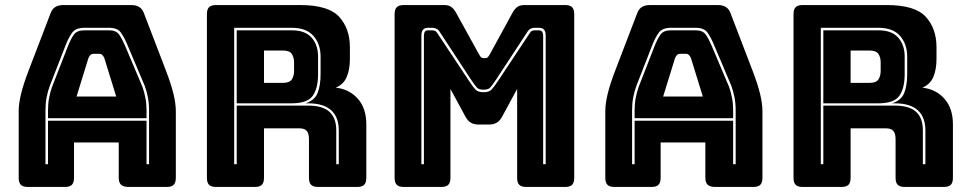

<svg xmlns="http://www.w3.org/2000/svg" viewBox="-20 -740 3835 760"><path d="M170 -303Q170 -330 174.5 -353Q179 -376 186 -396L250 -560Q260 -585 272 -602.5Q284 -620 314 -620H412Q440 -620 452 -602.5Q464 -585 475 -559L544 -396Q551 -376 555.5 -353Q560 -330 560 -303V-272H170ZM330 -510 283 -358H440L393 -510Q389 -519 384.5 -523Q380 -527 374 -527H349Q343 -527 338.5 -523Q334 -519 330 -510ZM560 -90H570V-303Q570 -331 565.5 -354.5Q561 -378 553 -400L484 -563Q472 -592 458.5 -611Q445 -630 412 -630H314Q280 -630 266 -611Q252 -592 241 -564L177 -400Q169 -378 164.5 -354.5Q160 -331 160 -303V-90H170V-262H560ZM273 -36Q273 -17 264.5 -8.5Q256 0 237 0H90Q71 0 62.5 -8.5Q54 -17 54 -36V-300Q54 -330 63.5 -369Q73 -408 93 -460L180 -687Q186 -704 198.5 -712Q211 -720 231 -720H500Q519 -720 531.5 -712Q544 -704 550 -687L637 -460Q657 -408 666.5 -369Q676 -330 676 -300V-36Q676 -17 667.5 -8.5Q659 0 640 0H489Q469 0 459.5 -8.5Q450 -17 450 -36V-176H273Z M1135 -620Q1188 -620 1213.5 -591Q1239 -562 1239 -516V-446Q1239 -391 1218 -361Q1197 -331 1135 -331H917V-620ZM1025 -540V-412H1100Q1126 -412 1135 -425.5Q1144 -439 1144 -459V-493Q1144 -513 1135 -526.5Q1126 -540 1100 -540ZM917 -90V-322H1200Q1257 -322 1284 -297.5Q1311 -273 1311 -224V-90H1321V-224Q1321 -276 1291 -303.5Q1261 -331 1200 -331H1189Q1225 -342 1237 -371.5Q1249 -401 1249 -447V-516Q1249 -565 1221 -597.5Q1193 -630 1135 -630H907V-90ZM989 0H835Q816 0 807.5 -8.5Q799 -17 799 -36V-684Q799 -703 807.5 -711.5Q816 -720 835 -720H1168Q1280 -720 1322.5 -673.5Q1365 -627 1365 -553V-507Q1365 -465 1352.5 -435.5Q1340 -406 1309 -393Q1363 -387 1396.5 -349Q1430 -311 1430 -248V-36Q1430 -17 1421.5 -8.5Q1413 0 1394 0H1239Q1220 0 1211.5 -8.5Q1203 -17 1203 -36V-189Q1203 -211 1194.5 -221.5Q1186 -232 1165 -232H1025V-36Q1025 -17 1016.5 -8.5Q1008 0 989 0Z M1894 -385Q1876 -385 1868 -393Q1860 -401 1843 -427L1721 -613Q1715 -623 1707 -626.5Q1699 -630 1691 -630H1674Q1661 -630 1654.5 -622.5Q1648 -615 1648 -599V-90H1658V-599Q1658 -607 1661 -613.5Q1664 -620 1674 -620H1689Q1696 -620 1701.5 -618Q1707 -616 1713 -606L1835 -422Q1853 -395 1862.5 -385Q1872 -375 1894 -375Q1916 -375 1925.5 -385Q1935 -395 1953 -422L2075 -606Q2081 -616 2086 -618Q2091 -620 2098 -620H2113Q2123 -620 2126.5 -613.5Q2130 -607 2130 -599V-90H2140V-599Q2140 -615 2133.5 -622.5Q2127 -630 2113 -630H2096Q2088 -630 2080.5 -626.5Q2073 -623 2067 -613L1945 -427Q1928 -401 1920 -393Q1912 -385 1894 -385ZM1727 0H1578Q1559 0 1550.5 -8.5Q1542 -17 1542 -36V-684Q1542 -703 1550.5 -711.5Q1559 -720 1578 -720H1739Q1755 -720 1765.5 -713Q1776 -706 1785 -690L1875 -527Q1880 -518 1883.5 -514Q1887 -510 1893 -510H1902Q1908 -510 1911.5 -514Q1915 -518 1920 -527L2009 -690Q2018 -706 2028.5 -713Q2039 -720 2055 -720H2217Q2236 -720 2244.5 -711.5Q2253 -703 2253 -684V-36Q2253 -17 2244.5 -8.5Q2236 0 2217 0H2063Q2044 0 2035.5 -8.5Q2027 -17 2027 -36V-388L1968 -279Q1959 -262 1946.5 -254.5Q1934 -247 1915 -247H1875Q1856 -247 1843.5 -254.5Q1831 -262 1822 -279L1763 -388V-36Q1763 -17 1754.5 -8.5Q1746 0 1727 0Z M2492 -303Q2492 -330 2496.5 -353Q2501 -376 2508 -396L2572 -560Q2582 -585 2594 -602.5Q2606 -620 2636 -620H2734Q2762 -620 2774 -602.5Q2786 -585 2797 -559L2866 -396Q2873 -376 2877.5 -353Q2882 -330 2882 -303V-272H2492ZM2652 -510 2605 -358H2762L2715 -510Q2711 -519 2706.5 -523Q2702 -527 2696 -527H2671Q2665 -527 2660.5 -523Q2656 -519 2652 -510ZM2882 -90H2892V-303Q2892 -331 2887.5 -354.5Q2883 -378 2875 -400L2806 -563Q2794 -592 2780.5 -611Q2767 -630 2734 -630H2636Q2602 -630 2588 -611Q2574 -592 2563 -564L2499 -400Q2491 -378 2486.5 -354.5Q2482 -331 2482 -303V-90H2492V-262H2882ZM2595 -36Q2595 -17 2586.5 -8.5Q2578 0 2559 0H2412Q2393 0 2384.5 -8.5Q2376 -17 2376 -36V-300Q2376 -330 2385.5 -369Q2395 -408 2415 -460L2502 -687Q2508 -704 2520.5 -712Q2533 -720 2553 -720H2822Q2841 -720 2853.5 -712Q2866 -704 2872 -687L2959 -460Q2979 -408 2988.5 -369Q2998 -330 2998 -300V-36Q2998 -17 2989.5 -8.5Q2981 0 2962 0H2811Q2791 0 2781.5 -8.5Q2772 -17 2772 -36V-176H2595Z M3457 -620Q3510 -620 3535.5 -591Q3561 -562 3561 -516V-446Q3561 -391 3540 -361Q3519 -331 3457 -331H3239V-620ZM3347 -540V-412H3422Q3448 -412 3457 -425.5Q3466 -439 3466 -459V-493Q3466 -513 3457 -526.5Q3448 -540 3422 -540ZM3239 -90V-322H3522Q3579 -322 3606 -297.5Q3633 -273 3633 -224V-90H3643V-224Q3643 -276 3613 -303.5Q3583 -331 3522 -331H3511Q3547 -342 3559 -371.5Q3571 -401 3571 -447V-516Q3571 -565 3543 -597.5Q3515 -630 3457 -630H3229V-90ZM3311 0H3157Q3138 0 3129.5 -8.5Q3121 -17 3121 -36V-684Q3121 -703 3129.5 -711.5Q3138 -720 3157 -720H3490Q3602 -720 3644.5 -673.5Q3687 -627 3687 -553V-507Q3687 -465 3674.5 -435.5Q3662 -406 3631 -393Q3685 -387 3718.5 -349Q3752 -311 3752 -248V-36Q3752 -17 3743.5 -8.5Q3735 0 3716 0H3561Q3542 0 3533.5 -8.5Q3525 -17 3525 -36V-189Q3525 -211 3516.5 -221.5Q3508 -232 3487 -232H3347V-36Q3347 -17 3338.5 -8.5Q3330 0 3311 0Z"/></svg>

Font: Bungee Inline
Style: Regular
Weight: 400
Version: Version 1.000;PS 1.0;hotconv 1.0.72;makeotf.lib2.5.5900